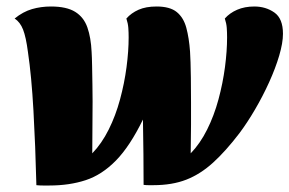

<svg xmlns="http://www.w3.org/2000/svg" viewBox="-20 -550 891 591"><path d="M132 21Q122 21 112 21Q102 21 92 20Q89 -102 83 -209Q77 -316 66 -390Q60 -436 51 -459Q42 -482 25 -493Q51 -514 78.5 -522Q106 -530 137 -530Q185 -530 211.5 -513.5Q238 -497 249 -465.5Q260 -434 262 -390Q263 -375 263.5 -347Q264 -319 264.5 -289Q265 -259 265 -238Q265 -181 264 -78Q293 -108 314.5 -151Q336 -194 349.5 -244Q363 -294 369.5 -343.5Q376 -393 376 -435Q376 -450 375 -464Q374 -478 369 -493Q384 -510 406.5 -520Q429 -530 462 -530Q503 -530 524 -513Q545 -496 553.5 -464.5Q562 -433 565 -391Q566 -376 566.5 -358Q567 -340 567.5 -311Q568 -282 568 -234Q568 -204 568 -165.5Q568 -127 567 -78Q596 -108 617.5 -151Q639 -194 652.5 -244Q666 -294 672.5 -343.5Q679 -393 679 -435Q679 -450 678 -464Q677 -478 672 -493Q687 -510 710 -520Q733 -530 763 -530Q798 -530 824.5 -511.5Q851 -493 851 -446Q851 -418 839.5 -379Q828 -340 808.5 -297Q789 -254 765 -213Q741 -172 717 -140Q675 -85 636 -49.5Q597 -14 553.5 3Q510 20 452 20Q445 20 437 20Q429 20 422 19Q422 -24 421.5 -75Q421 -126 420 -182Q380 -100 337 -56Q294 -12 244 4.5Q194 21 132 21Z"/></svg>

Font: Sansita Swashed ExtraBold
Style: Regular
Weight: 800
Designer: Pablo Cosgaya
Foundry: Omnibus-Type
Version: Version 1.003; ttfautohint (v1.8.3)